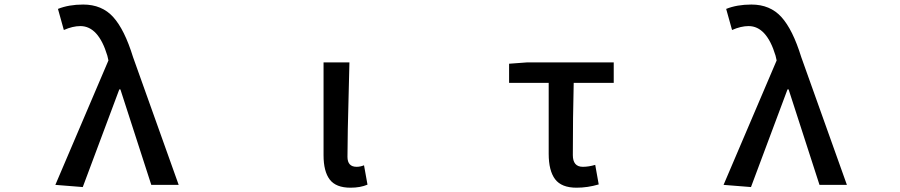

<svg xmlns="http://www.w3.org/2000/svg" viewBox="-20 -830 4040 862"><path d="M351.6 9.8 228.5 0 466.8 -558.6 461.9 -580.1Q421.9 -712.9 340.8 -712.9Q306.6 -712.9 266.6 -695.3L240.2 -790Q289.1 -809.6 353.5 -809.6Q437.5 -809.6 488.3 -753.4Q539.1 -697.3 577.1 -574.2L782.2 0H659.2L520.5 -428.7H515.6Z M1553.7 12.7Q1488.3 12.7 1460.4 -23.9Q1432.6 -60.5 1432.6 -132.8V-549.8H1548.8Q1547.9 -502 1545.4 -411.1Q1543 -320.3 1541.5 -250Q1540 -179.7 1540 -126Q1540 -81.1 1581.1 -81.1Q1597.7 -81.1 1614.3 -87.9L1629.9 -1Q1597.7 12.7 1553.7 12.7Z M2568.4 12.7Q2501 12.7 2472.2 -25.4Q2443.4 -63.5 2443.4 -139.6V-458H2265.6V-543.9L2345.7 -549.8H2735.4V-458H2555.7Q2551.8 -304.7 2551.8 -133.8Q2551.8 -81.1 2596.7 -81.1Q2623 -81.1 2652.3 -89.8L2668 -2Q2618.2 12.7 2568.4 12.7Z M3351.6 9.8 3228.5 0 3466.8 -558.6 3461.9 -580.1Q3421.9 -712.9 3340.8 -712.9Q3306.6 -712.9 3266.6 -695.3L3240.2 -790Q3289.1 -809.6 3353.5 -809.6Q3437.5 -809.6 3488.3 -753.4Q3539.1 -697.3 3577.1 -574.2L3782.2 0H3659.2L3520.5 -428.7H3515.6Z"/></svg>

Font: GenEi Gothic M SemiBold
Style: Regular
Weight: 500
Designer: o_tamon (Modified); [Source Han Sans]
Ryoko NISHIZUKA  (kana & ideographs); Paul D. Hunt (Latin, Greek & Cyrillic); Wenl
Version: Version 1.1a;Original Version 1.004